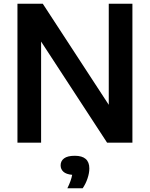

<svg xmlns="http://www.w3.org/2000/svg" viewBox="-20 -760 798 1023"><path d="M73 0V-740H208L559.5 -201.5V-740H685.5V0H550.5L199 -538.5V0ZM339 243Q359.5 201.5 364.5 171.5Q332.5 168.5 317.8 155Q303 141.5 303 121Q303 97.5 321.5 83.8Q340 70 378.5 70Q456 70 456 137.5Q456 162.5 446.2 191.2Q436.5 220 420.5 243Z"/></svg>

Font: Encode Sans SmBold
Style: Regular
Weight: 600
Designer: Multiple Designers
Foundry: Impallari Type
Version: Version 3.002; ttfautohint (v1.8.3) -l 8 -r 50 -G 200 -x 14 